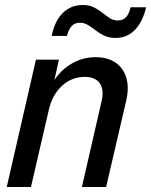

<svg xmlns="http://www.w3.org/2000/svg" viewBox="-20 -749 605 769"><path d="M7 0 124 -510H216L192 -402H197L104 0ZM308 0 386 -340Q398 -389 380 -415Q362 -441 319 -441Q267 -441 228 -405Q189 -369 175 -307L185 -407Q214 -461 261 -490.5Q308 -520 362 -520Q435 -520 469 -472.5Q503 -425 486 -348L405 0ZM443 -597Q417 -597 398 -606Q379 -615 363 -627.5Q347 -640 332 -649Q317 -658 300 -658Q280 -658 267.5 -645Q255 -632 248 -605H187Q194 -642 210.5 -670Q227 -698 252.5 -713.5Q278 -729 311 -729Q338 -729 356.5 -719.5Q375 -710 390 -698Q405 -686 419.5 -676.5Q434 -667 452 -667Q472 -667 484.5 -680Q497 -693 503 -720H565Q553 -664 521.5 -630.5Q490 -597 443 -597Z"/></svg>

Font: Instrument Sans SemiCondensed Medium
Style: Italic
Weight: 500
Width: 4
Italic angle: -13°
Designer: Rodrigo Fuenzalida
Foundry: fragTYPE
Version: Version 1.000;gftools[0.9.28]